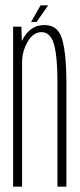

<svg xmlns="http://www.w3.org/2000/svg" viewBox="-20 -697 298 717"><path d="M29 0V-597.5H60L61.5 -544Q67 -555 74 -565Q101 -603.5 146 -603.5Q198.5 -603.5 213.2 -546.8Q228 -490 228 -389.5V0H194.5V-392.5Q194.5 -487 181.5 -532Q168.5 -577 135 -577Q104 -577 83 -540.5Q64.5 -509 62.5 -473V0ZM96 -615 131.5 -677H160L116.5 -615Z"/></svg>

Font: Anybody Condensed ExtraLight
Style: Regular
Weight: 200
Width: 3
Designer: Tyler Finck
Foundry: Etcetera Type Company
Version: Version 1.010; ttfautohint (v1.8.3) -l 8 -r 50 -G 200 -x 14 